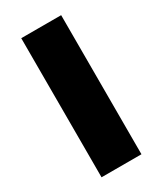

<svg xmlns="http://www.w3.org/2000/svg" viewBox="-181 -781 722 850"><g transform="rotate(-30 180.0 -355.5)"><path d="M77 -711H281V0H77Z"/></g></svg>

Font: Nebula Sans Black
Style: Regular
Weight: 900
Designer: Paul D. Hunt for Adobe (as Source Sans)
Foundry: Nebula Entertainment & Broadcasting LLC
Version: Version 1.010